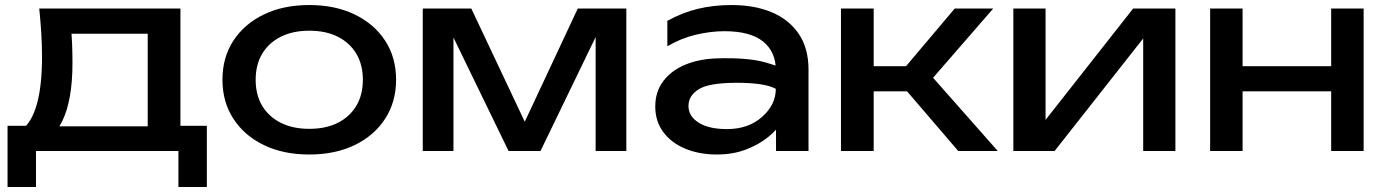

<svg xmlns="http://www.w3.org/2000/svg" viewBox="-20 -600 5508 763"><path d="M802 -100V143H689V0H123V143H10V-100H156L192 -98H605L637 -100ZM136 -566H697V-38H567V-526L627 -466H204L260 -510Q265 -466 266.5 -425.5Q268 -385 268 -350Q268 -204 228.5 -121Q189 -38 118 -38L65 -83Q147 -143 147 -375Q147 -420 144 -468.5Q141 -517 136 -566Z M1209 14Q1106 14 1028.5 -23.5Q951 -61 907.5 -128Q864 -195 864 -283Q864 -372 907.5 -438.5Q951 -505 1028.5 -542.5Q1106 -580 1209 -580Q1312 -580 1389.5 -542.5Q1467 -505 1510.5 -438.5Q1554 -372 1554 -283Q1554 -195 1510.5 -128Q1467 -61 1389.5 -23.5Q1312 14 1209 14ZM1209 -88Q1275 -88 1322.5 -112Q1370 -136 1396 -179.5Q1422 -223 1422 -283Q1422 -343 1396 -386.5Q1370 -430 1322.5 -454Q1275 -478 1209 -478Q1144 -478 1096 -454Q1048 -430 1022 -386.5Q996 -343 996 -283Q996 -223 1022 -179.5Q1048 -136 1096 -112Q1144 -88 1209 -88Z M1660 0V-566H1853L2091 -62H2040L2276 -566H2469V0H2347V-523H2381L2128 0H2001L1748 -521L1782 -522V0Z M3063 -322Q3063 -394 3012.5 -435Q2962 -476 2859 -476Q2804 -476 2745 -462Q2686 -448 2632 -416V-517Q2691 -550 2753.5 -565Q2816 -580 2887 -580Q2979 -580 3047.5 -551Q3116 -522 3154.5 -465Q3193 -408 3193 -323V0H3064ZM2829 -368Q2954 -372 3025.5 -351Q3097 -330 3104 -317.5Q3111 -305 3111 -178Q3111 -153 3091 -120Q3071 -87 3034 -56.5Q2997 -26 2945 -6Q2893 14 2829 14Q2759 14 2703.5 -9Q2648 -32 2616 -75Q2584 -118 2584 -177Q2584 -236 2616.5 -278.5Q2649 -321 2704.5 -343.5Q2760 -366 2829 -368ZM2716 -179Q2716 -138 2756.5 -112.5Q2797 -87 2869 -87Q2954 -87 3008.5 -135.5Q3063 -184 3063 -247Q3019 -271 2908.5 -271Q2798 -271 2757 -245.5Q2716 -220 2716 -179Z M3322 0V-566H3452V0ZM3788 0 3540 -289 3774 -566H3927L3688 -291L3945 0ZM3395 -337H3657V-237H3395Z M4007 0V-566H4135V-65L4096 -74L4483 -566H4651V0H4523V-508L4563 -498L4171 0Z M4789 -566H4918V0H4789ZM5270 -566H5399V0H5270ZM4862 -337H5324V-237H4862Z"/></svg>

Font: Bounded
Style: Regular
Weight: 400
Designer: Vlad Churkin
Version: Version 1.0